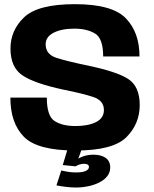

<svg xmlns="http://www.w3.org/2000/svg" viewBox="-20 -700 718 898"><path d="M335 177Q364.5 177 393 171Q421.5 165 444.8 153.2Q468 141.5 481.8 123.8Q495.5 106 495.5 83.5Q495.5 53.5 474.2 38.5Q453 23.5 418 23.5Q391 23.5 369.2 31.2Q347.5 39 336.5 50L333.5 78Q340 73.5 350.8 69.8Q361.5 66 372 66Q383.5 66 389.8 69.5Q396 73 396 81Q396 92.5 381 99.5Q366 106.5 335.5 106.5Q315.5 106.5 297.2 103.5Q279 100.5 266.5 97.5L244 167Q266 171.5 289.8 174.2Q313.5 177 335 177ZM333.5 78 361.5 -0.5H295.5L273.5 72ZM333.5 4Q508.5 4 571 -58.2Q633.5 -120.5 633.5 -209Q633.5 -295 580.2 -330.2Q527 -365.5 383 -395Q296 -413 244.8 -429.2Q193.5 -445.5 193.5 -492.5Q193.5 -527.5 230.5 -546.8Q267.5 -566 328.5 -566Q386.5 -566 424.5 -543.2Q462.5 -520.5 462.5 -436H632.5Q632.5 -548 568.8 -614.2Q505 -680.5 330.5 -680.5Q157.5 -680.5 93.2 -619.5Q29 -558.5 29 -473Q29 -386.5 83.5 -348.5Q138 -310.5 277.5 -280.5Q365.5 -263 415.8 -246.5Q466 -230 466 -185.5Q466 -147.5 429.2 -129Q392.5 -110.5 332.5 -110.5Q272 -110.5 235.5 -133.8Q199 -157 199 -243.5H28.5Q28.5 -125 91.5 -60.5Q154.5 4 333.5 4Z"/></svg>

Font: Anybody UltraCondensed Thin
Style: Bold
Weight: 700
Version: Version 1.111